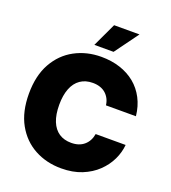

<svg xmlns="http://www.w3.org/2000/svg" viewBox="-168 -1077 1080 1211"><g transform="rotate(20 372.0 -471.5)"><path d="M382.3 10.3Q282.7 10.3 203.1 -33Q123.5 -76.2 77.1 -159.4Q30.8 -242.7 30.8 -363.3Q30.8 -484.9 77.6 -568.4Q124.5 -651.9 204.3 -694.8Q284.2 -737.8 382.3 -737.8Q450.7 -737.8 508.3 -719Q565.9 -700.2 609.4 -664.6Q652.8 -628.9 679.9 -577.1Q707 -525.4 713.9 -460H512.7Q509.8 -483.9 499.8 -503.2Q489.7 -522.5 473.9 -536.4Q458 -550.3 436.3 -557.6Q414.6 -564.9 387.7 -564.9Q338.4 -564.9 304 -541Q269.5 -517.1 252 -471.9Q234.4 -426.8 234.4 -363.3Q234.4 -297.4 252.4 -252.7Q270.5 -208 304.4 -185.3Q338.4 -162.6 386.7 -162.6Q414.1 -162.6 435.5 -169.9Q457 -177.2 473.1 -191.2Q489.3 -205.1 499.5 -224.4Q509.8 -243.7 513.7 -267.6H714.8Q710.4 -216.8 687 -167.7Q663.6 -118.7 621.6 -78.4Q579.6 -38.1 519.8 -13.9Q460 10.3 382.3 10.3ZM313.5 -793.5 388.2 -952.6H558.6L442.4 -793.5Z"/></g></svg>

Font: Inter 18pt Black
Style: Regular
Weight: 900
Designer: Rasmus Andersson
Foundry: rsms
Version: Version 4.001;git-66647c0bb